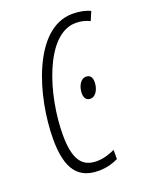

<svg xmlns="http://www.w3.org/2000/svg" viewBox="-110 -600 528 672"><g transform="rotate(-20 154.0 -264.0)"><path d="M142 10C172 10 197 2 215 -7V-41C193 -31 170 -24 147 -24C93 -24 66 -58 66 -151C66 -298 129 -504 242 -504C260 -504 278 -500 294 -492L308 -525C291 -533 268 -538 242 -538C96 -538 29 -304 29 -148C29 -35 67 10 142 10ZM200 -237C223 -237 234 -265 234 -287C234 -306 226 -315 212 -315C189 -315 178 -287 178 -265C178 -247 186 -237 200 -237Z"/></g></svg>

Font: Noto Sans ExtraCondensed ExtraLight
Style: Italic
Weight: 200
Width: 2
Italic angle: -12°
Designer: Monotype Design Team
Foundry: Monotype Imaging Inc.
Version: Version 2.013